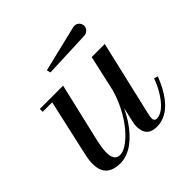

<svg xmlns="http://www.w3.org/2000/svg" viewBox="-164 -782 945 945"><g transform="rotate(-45 308.5 -309.5)"><path d="M477 -560 232 -550 227 -570 467 -628Q477.5 -630.5 485.9 -628.5Q494.2 -626.5 500 -621.2Q505.8 -616 508.9 -609.1Q512 -602.2 512 -595Q512 -580.9 501.7 -570.8Q491.4 -560.8 477 -560ZM230 -460 158 -152Q153.4 -131.6 150.8 -114.8Q148.2 -97.9 147.6 -82.8Q146.9 -67.6 149 -56.3Q151.1 -45 155.8 -36.8Q160.5 -28.5 168.6 -24.2Q176.6 -20 188 -20Q199.9 -20 214.3 -26.2Q228.8 -32.4 244.5 -44.4Q260.2 -56.4 276.4 -72.8Q292.6 -89.2 308.5 -110.9Q324.4 -132.6 338.6 -157.1Q352.9 -181.5 365.3 -210.6Q377.8 -239.6 386.4 -269.8L429 -460H520L426 -56Q424 -44 424 -38Q424 -29.2 428.4 -24.1Q432.8 -19 442 -19Q457.6 -19 474 -28.3Q490.4 -37.6 504.5 -52.8Q518.6 -68 531.8 -87.8Q544.9 -107.5 554.9 -128.1Q564.9 -148.6 572 -169L592 -163Q580.4 -132.4 566.7 -106.6Q553 -80.8 536.2 -58.9Q519.4 -37.1 500.8 -22Q482.1 -6.9 459.9 1.6Q437.8 10 414 10Q378.5 10 360.8 -7.9Q343 -25.9 343 -63Q343 -73 345 -85L363.9 -169.2Q349.1 -138.4 332 -111.6Q314.9 -84.9 294.7 -62.4Q274.5 -39.9 253 -23.9Q231.5 -7.9 207.4 1.1Q183.2 10 159 10Q138.6 10 122.4 5.9Q106.2 1.8 95.1 -5.6Q84 -12.9 76.4 -23.6Q68.9 -34.4 65.1 -47.1Q61.2 -59.8 60.4 -75.2Q59.6 -90.8 61.3 -106.8Q63 -122.9 67 -141L134 -440H68V-460Z"/></g></svg>

Font: Bodoni* 11
Style: Italic
Weight: 400
Italic angle: -13°
Version: Version 1.002